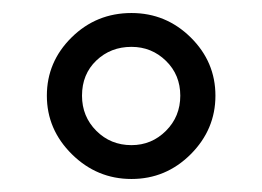

<svg xmlns="http://www.w3.org/2000/svg" viewBox="-20 -723 403 295"><path d="M182 -703Q235 -703 273 -665.5Q311 -628 311 -576Q311 -524 273 -486Q235 -448 182 -448Q129 -448 90.5 -486Q52 -524 52 -576Q52 -628 90 -665.5Q128 -703 182 -703ZM182 -651Q150 -651 128 -630Q106 -609 106 -576Q106 -544 128 -522Q150 -500 182 -500Q213 -500 235 -522Q257 -544 257 -576Q257 -608 235 -629.5Q213 -651 182 -651Z"/></svg>

Font: Exo 2
Style: Regular
Weight: 400
Designer: Natanael Gama
Version: Version 1.001;PS 001.001;hotconv 1.0.70;makeotf.lib2.5.58329